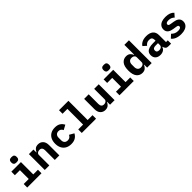

<svg xmlns="http://www.w3.org/2000/svg" viewBox="493 -2577 4414 4414"><g transform="rotate(-45 2700.0 -369.5)"><path d="M331.8 -582Q283 -582 263 -602.5Q243 -623 243 -652V-681Q243 -711.2 263 -731.1Q283 -751 331.8 -751Q382 -751 401.5 -731.1Q421 -711.2 421 -681V-652Q421 -623 401.5 -602.5Q382 -582 331.8 -582ZM94 -115H258V-401H94V-516H406V-115H558V0H94Z M665 0V-516H813V-422H819Q836 -466 872.5 -497Q909 -528 971 -528Q1045 -528 1092 -478Q1139 -428 1139 -334V0H991V-314Q991 -363 969.5 -388.5Q948 -414 904 -414Q881 -414 860 -405.5Q839 -397 826 -380.5Q813 -364 813 -339V0Z M1521 12Q1440 12 1381.5 -20.5Q1323 -53 1291.5 -114Q1260 -175 1260 -258Q1260 -342 1291.5 -402.5Q1323 -463 1381 -495.5Q1439 -528 1520 -528Q1605 -528 1656.5 -493Q1708 -458 1735 -402L1621 -340Q1608 -370 1584.5 -390Q1561 -410 1520 -410Q1470 -410 1442 -380.5Q1414 -351 1414 -300V-216Q1414 -165 1442 -135.5Q1470 -106 1522 -106Q1565 -106 1590 -126.5Q1615 -147 1631 -178L1743 -114Q1715 -58 1661 -23Q1607 12 1521 12Z M1868 -115H2026V-625H1868V-740H2174V-115H2332V0H1868Z M2787 -94H2781Q2764 -51 2727.5 -19.5Q2691 12 2629 12Q2555 12 2508 -38Q2461 -88 2461 -182V-516H2609V-202Q2609 -153 2631 -127.5Q2653 -102 2696 -102Q2719 -102 2740 -110.5Q2761 -119 2774 -135.5Q2787 -152 2787 -177V-516H2935V0H2787Z M3331.8 -582Q3283 -582 3263 -602.5Q3243 -623 3243 -652V-681Q3243 -711.2 3263 -731.1Q3283 -751 3331.8 -751Q3382 -751 3401.5 -731.1Q3421 -711.2 3421 -681V-652Q3421 -623 3401.5 -602.5Q3382 -582 3331.8 -582ZM3094 -115H3258V-401H3094V-516H3406V-115H3558V0H3094Z M3993 -94H3986Q3967 -48 3931 -18Q3895 12 3833 12Q3748 12 3693.5 -53Q3639 -118 3639 -258Q3639 -398 3693.5 -463Q3748 -528 3833 -528Q3895 -528 3931 -498.5Q3967 -469 3986 -422H3993V-740H4141V0H3993ZM3897 -103Q3923 -103 3945 -111.5Q3967 -120 3980 -137.5Q3993 -155 3993 -182V-334Q3993 -361 3980 -378.5Q3967 -396 3945 -404.5Q3923 -413 3897 -413Q3848 -413 3820.5 -382.5Q3793 -352 3793 -298V-218Q3793 -164 3820.5 -133.5Q3848 -103 3897 -103Z M4687 0Q4638 0 4615.5 -22.5Q4593 -45 4582 -85L4580 -91H4575Q4562 -41 4519.5 -14.5Q4477 12 4418 12Q4343 12 4297.5 -29Q4252 -70 4252 -143Q4252 -197 4278.5 -232Q4305 -267 4357 -284Q4409 -301 4484 -301H4567V-327Q4567 -373 4545.5 -396.5Q4524 -420 4473 -420Q4427 -420 4397.5 -402Q4368 -384 4347 -355L4266 -427Q4292 -471 4348 -499.5Q4404 -528 4490 -528Q4596 -528 4655.5 -479.5Q4715 -431 4715 -333V-108H4772V0ZM4474 -85Q4500 -85 4521 -93.5Q4542 -102 4554.5 -119Q4567 -136 4567 -160V-221H4488Q4444 -221 4420.5 -205.5Q4397 -190 4397 -161V-141Q4397 -114 4418 -99.5Q4439 -85 4474 -85Z M5094 12Q5009 12 4945 -14Q4881 -40 4849 -85L4932 -162Q4962 -129 5002.5 -110.5Q5043 -92 5095 -92Q5139 -92 5164 -105.5Q5189 -119 5189 -147Q5189 -169 5172 -178Q5155 -187 5125 -191L5042 -204Q5008 -209 4978 -219.5Q4948 -230 4925 -248Q4902 -266 4889.5 -292Q4877 -318 4877 -355Q4877 -409 4905 -448Q4933 -487 4985.5 -507.5Q5038 -528 5113 -528Q5189 -528 5242.5 -507.5Q5296 -487 5328 -449L5254 -365Q5232 -390 5195 -407Q5158 -424 5108 -424Q5066 -424 5044 -411Q5022 -398 5022 -372Q5022 -357 5029.5 -348.5Q5037 -340 5051.5 -335Q5066 -330 5086 -327L5168 -314Q5203 -309 5233 -298.5Q5263 -288 5286 -270Q5309 -252 5321.5 -226Q5334 -200 5334 -163Q5334 -110 5306 -70.5Q5278 -31 5224.5 -9.5Q5171 12 5094 12Z"/></g></svg>

Font: Lilex
Style: Regular
Weight: 400
Monospace: yes
Designer: Mike Abbink, Paul van der Laan, Pieter van Rosmalen, Mikhael Khrustik
Foundry: Mikhael Khrustik
Version: Version 2.510